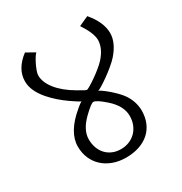

<svg xmlns="http://www.w3.org/2000/svg" viewBox="-164 -818 898 946"><g transform="rotate(-30 285.0 -345.0)"><path d="M521.5 -566.9Q521.5 -513.2 472.2 -456.5Q458 -440.4 435.5 -421.9Q413.1 -403.3 390.4 -387.2Q367.7 -371.1 349.9 -360.4Q332 -349.6 327.6 -349.6Q331.1 -349.6 344 -340.8Q356.9 -332 372.6 -318.8Q388.2 -305.7 404.1 -290Q419.9 -274.4 430.2 -260.7Q448.2 -235.8 456.5 -210.7Q464.8 -185.5 465.3 -160.2Q465.3 -121.1 452.4 -90.6Q439.5 -60.1 415.8 -39.1Q392.1 -18.1 358.4 -6.8Q324.7 4.4 283.7 4.4Q244.1 4.4 211.2 -7.6Q178.2 -19.5 154.3 -41.3Q130.4 -63 116.9 -93.8Q103.5 -124.5 103.5 -162.6Q103.5 -202.1 127.7 -242.7Q151.9 -283.2 197.8 -321.3Q212.4 -334 220.7 -339.6Q229 -345.2 231.4 -345.7Q226.1 -345.7 180.2 -377.4Q125 -416 87.9 -459Q38.6 -516.1 38.6 -569.8Q38.6 -640.1 109.9 -693.8L158.7 -666Q154.3 -663.1 146.2 -650.6Q138.2 -638.2 130.1 -622.1Q122.1 -606 116 -589.6Q109.9 -573.2 109.9 -562.5Q109.9 -523.9 142.3 -482.7Q174.8 -441.4 235.8 -405.8Q276.4 -381.3 282.7 -381.3Q286.6 -381.3 302.2 -390.6Q317.9 -399.9 337.6 -413.6Q357.4 -427.2 377.2 -443.4Q397 -459.5 409.2 -472.7Q431.2 -497.1 441.7 -520.5Q452.1 -543.9 452.6 -566.9Q452.6 -606.4 410.2 -670.4L465.3 -695.3Q521.5 -628.9 521.5 -566.9ZM400.9 -165.5Q400.9 -222.2 343.3 -273.4Q296.9 -314.5 279.8 -314.5Q267.1 -314.5 222.7 -271.5Q168 -218.3 168 -165.5Q168 -139.2 176 -116.9Q184.1 -94.7 199 -78.6Q213.9 -62.5 235.1 -53.5Q256.3 -44.4 282.7 -44.4Q308.1 -44.4 329.6 -53.2Q351.1 -62 366.9 -77.9Q382.8 -93.8 391.8 -116Q400.9 -138.2 400.9 -165.5Z"/></g></svg>

Font: SakalBharati
Style: Regular
Weight: 400
Designer: CDAC GIST
Foundry: CDAC
Version: 13.02